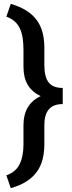

<svg xmlns="http://www.w3.org/2000/svg" viewBox="-20 -800 374 998"><path d="M36 178 13 111.5Q61.5 94.5 81.8 53.8Q102 13 102 -49.5V-149.5Q102 -258.5 191.5 -300.5Q146 -322 124 -359.5Q102 -397 102 -452V-540Q102 -574 97.8 -602.2Q93.5 -630.5 83.2 -652.2Q73 -674 55.8 -689.2Q38.5 -704.5 13 -713.5L36 -780Q83.5 -766 116.8 -745Q150 -724 170.8 -695.8Q191.5 -667.5 201 -631.8Q210.5 -596 210.5 -552.5V-464.5Q210.5 -433 215.8 -410Q221 -387 232.5 -372Q244 -357 262 -350Q280 -343 306 -343V-259Q257 -259 233.8 -231.5Q210.5 -204 210.5 -149.5V-49.5Q210.5 -7 201.2 28.8Q192 64.5 171.5 93Q151 121.5 117.5 143Q84 164.5 36 178Z"/></svg>

Font: Roberto Sans Medium
Style: Regular
Weight: 500
Designer: Google (font) & Cristiano Sobral (main changes)
Version: Version 1.000;October 12, 2021;FontCreator 14.0.0.2814 64-bi